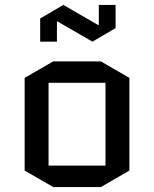

<svg xmlns="http://www.w3.org/2000/svg" viewBox="-20 -754 625 779"><path d="M505 -62 389 5H196L80 -62V-438L196 -505H389L505 -438ZM177 -418V-82H408V-418ZM213 -667H211V-585H143V-679L237 -734L379 -652H381V-734H449V-640L355 -585Z"/></svg>

Font: Quantico
Style: Regular
Weight: 400
Designer: Matt Desmond
Foundry: MADtype
Version: Version 2.002